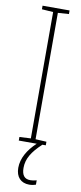

<svg xmlns="http://www.w3.org/2000/svg" viewBox="-102 -749 424 1001"><g transform="rotate(10 109.5 -248.5)"><path d="M87 136C87 88 111 48 163 0H181V-19L123 -22V-691L181 -695V-714H38V-695L98 -691V-22L38 -19V0H133C88 42 60 90 60 140C60 189 87 217 131 217C145 217 158 214 166 211V188C160 190 144 193 132 193C102 193 87 174 87 136Z"/></g></svg>

Font: Noto Sans Devanagari ExtraCondensed Thin
Style: Regular
Weight: 100
Width: 2
Designer: Jelle Bosma - Monotype Design Team
Foundry: Monotype Imaging Inc.
Version: Version 2.004